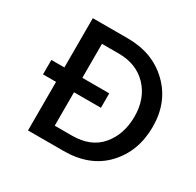

<svg xmlns="http://www.w3.org/2000/svg" viewBox="-164 -934 1173 1147"><g transform="rotate(30 422.5 -360.0)"><path d="M72.3 -307.6V-407.2H162.1V-747.1H404.3Q576.2 -747.1 686.5 -640.1Q796.9 -533.2 796.9 -363.8Q796.9 -194.3 692.4 -83.5Q587.9 27.3 406.2 27.3H162.1V-307.6ZM286.1 -77.1H404.3Q535.2 -77.1 603.5 -158.2Q671.9 -239.3 671.9 -362.8Q671.9 -486.3 598.1 -564Q524.4 -641.6 401.4 -641.6H286.1V-407.2H471.7V-307.6H286.1Z"/></g></svg>

Font: GenEi M Gothic v2 Medium
Style: Regular
Weight: 500
Version: Version 2.0